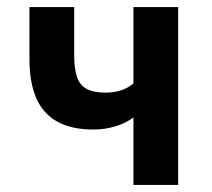

<svg xmlns="http://www.w3.org/2000/svg" viewBox="-20 -521 597 541"><path d="M356 0V-190Q333 -173 303.5 -164.5Q274 -156 243 -156Q181 -156 141 -178.5Q101 -201 82 -245Q63 -289 63 -354V-501H189V-366Q189 -331 196 -307Q203 -283 222.5 -271.5Q242 -260 278 -260Q301 -260 321 -266.5Q341 -273 356 -286V-501H482V0Z"/></svg>

Font: Nunito Sans 7pt Condensed
Style: Bold
Weight: 700
Width: 3
Designer: Vernon Adams
Foundry: Vernon Adams
Version: Version 3.101;gftools[0.9.27]